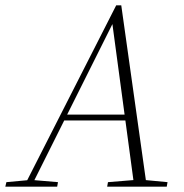

<svg xmlns="http://www.w3.org/2000/svg" viewBox="-54 -702 693 722"><path d="M-34 0 -30 -17 56 -25H70L164 -17L161 0ZM36 0 383 -682H402L498 0H451L367 -624H375L372 -618L63 0ZM178 -249 182 -271H441V-249ZM349 0 352 -17 462 -26H481L576 -17L573 0Z"/></svg>

Font: Source Serif 4 48pt Light
Style: Italic
Weight: 300
Italic angle: -12°
Designer: Frank Grießhammer
Foundry: Adobe Systems Incorporated
Version: Version 4.004;hotconv 1.0.116;makeotfexe 2.5.65601